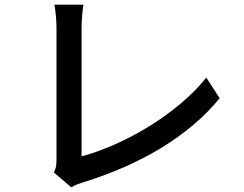

<svg xmlns="http://www.w3.org/2000/svg" viewBox="-20 -771 1040 819"><path d="M210 -35 284 28C303 16 322 11 334 7C577 -68 784 -189 917 -352L860 -440C734 -282 507 -152 328 -104C328 -166 328 -549 328 -651C328 -684 331 -720 336 -751H212C217 -728 221 -682 221 -650C221 -548 221 -159 221 -91C221 -70 220 -55 210 -35Z"/></svg>

Font: Noto Sans TC Medium
Style: Regular
Weight: 500
Designer: Ryoko NISHIZUKA 西塚涼子 (kana, bopomofo & ideographs); Paul D. Hunt (Latin, Greek & Cyrillic); Sandoll Communications 산돌커뮤니
Foundry: Adobe
Version: Version 2.004;hotconv 1.0.118;makeotfexe 2.5.65603